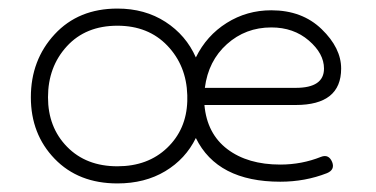

<svg xmlns="http://www.w3.org/2000/svg" viewBox="-20 -418 877 448"><path d="M634 6Q487 6 437 -96Q413 -47 365.5 -18.5Q318 10 254 10Q163 10 107.5 -47.5Q52 -105 52 -191Q52 -278 107.5 -338Q163 -398 254 -398Q318 -398 366 -367Q414 -336 437 -284Q462 -335 509 -364.5Q556 -394 613 -394Q685 -394 730.5 -350Q776 -306 776 -258Q776 -173 670 -173H457Q463 -106 510.5 -70Q558 -34 634 -34Q684 -34 729 -52Q747 -59 755 -40Q762 -22 743 -14Q692 6 634 6ZM254 -30Q325 -30 370 -73Q415 -116 417 -182V-196Q415 -265 370.5 -311.5Q326 -358 254 -358Q180 -358 136 -310Q92 -262 92 -191Q92 -121 136.5 -75.5Q181 -30 254 -30ZM613 -354Q553 -354 509.5 -315Q466 -276 458 -213H670Q736 -213 736 -258Q736 -293 700.5 -323.5Q665 -354 613 -354Z"/></svg>

Font: Hoogli Light
Style: Regular
Weight: 300
Designer: Anand Singh Naorem
Foundry: Brand New Type
Version: Version 1.00 b007